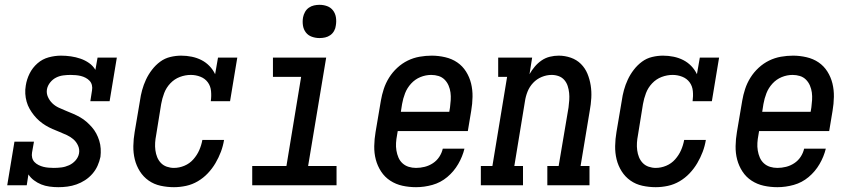

<svg xmlns="http://www.w3.org/2000/svg" viewBox="-20 -769 3540 797"><path d="M222 8Q204 8 185.5 5.5Q167 3 151 -3.5Q135 -10 121 -20.5Q107 -31 98 -45L91 0H10L40 -181H121L113 -136Q111 -125 113.5 -114.5Q116 -104 123 -96.5Q130 -89 140 -84Q150 -79 160 -76.5Q170 -74 181 -73Q192 -72 203 -72Q219 -72 235 -74Q251 -76 266.5 -83Q282 -90 293.5 -103Q305 -116 308 -132Q311 -149 304 -164.5Q297 -180 285 -190.5Q273 -201 258 -208Q243 -215 228 -221Q213 -227 198 -233.5Q183 -240 169 -248.5Q155 -257 143 -267.5Q131 -278 121 -290.5Q111 -303 103 -317Q95 -331 90.5 -347Q86 -363 85 -380Q84 -397 87 -414Q91 -440 103 -464Q115 -488 135.5 -506Q156 -524 182 -531Q208 -538 233 -538Q254 -538 274.5 -535Q295 -532 314 -525.5Q333 -519 349.5 -507.5Q366 -496 376 -479L385 -530H465L435 -349H355L362 -394Q364 -405 361.5 -415.5Q359 -426 352 -433.5Q345 -441 335.5 -446Q326 -451 316 -453.5Q306 -456 294.5 -457Q283 -458 273 -458Q258 -458 242.5 -456Q227 -454 213 -447Q199 -440 188.5 -427Q178 -414 175 -399Q172 -382 179 -366.5Q186 -351 197.5 -340Q209 -329 224 -322Q239 -315 254 -309Q269 -303 284 -296.5Q299 -290 313 -282Q327 -274 339 -263.5Q351 -253 361.5 -241Q372 -229 379.5 -215Q387 -201 392 -185Q397 -169 398 -152Q399 -135 397 -118Q393 -99 385 -81Q377 -63 363.5 -47.5Q350 -32 333 -21Q316 -10 297.5 -3.5Q279 3 260 5.5Q241 8 222 8Z M702 8Q674 8 646.5 2Q619 -4 597 -19.5Q575 -35 560.5 -58Q546 -81 539.5 -107.5Q533 -134 533.5 -163Q534 -192 539 -221L561 -351Q564 -373 570 -395Q576 -417 586 -438.5Q596 -460 611 -479.5Q626 -499 645 -513Q664 -527 687 -532.5Q710 -538 732 -538Q755 -538 776.5 -533.5Q798 -529 816.5 -519.5Q835 -510 849.5 -495Q864 -480 873 -461L885 -530H965L935 -349H855Q858 -370 856 -391Q854 -412 842.5 -427.5Q831 -443 812 -450.5Q793 -458 772 -458Q749 -458 726.5 -449.5Q704 -441 687 -423Q670 -405 661.5 -382.5Q653 -360 649 -337L628 -207Q625 -192 624 -176.5Q623 -161 625 -145.5Q627 -130 632.5 -116.5Q638 -103 648 -92.5Q658 -82 672.5 -77Q687 -72 702 -72Q724 -72 745.5 -81Q767 -90 782.5 -107.5Q798 -125 807 -145.5Q816 -166 820 -188H910Q906 -163 897 -139Q888 -115 874.5 -92Q861 -69 842.5 -49.5Q824 -30 801 -16.5Q778 -3 752.5 2.5Q727 8 702 8Z M1027 0V-80H1169L1230 -450H1113V-530H1334L1259 -80H1377V0ZM1306 -611Q1290 -611 1274.5 -616.5Q1259 -622 1249.5 -634.5Q1240 -647 1237.5 -663.5Q1235 -680 1238 -697Q1240 -708 1246 -719Q1252 -730 1262 -737Q1272 -744 1283.5 -746.5Q1295 -749 1306 -749Q1323 -749 1338 -743.5Q1353 -738 1362.5 -725.5Q1372 -713 1374.5 -696.5Q1377 -680 1374 -663Q1373 -652 1367 -641Q1361 -630 1351 -623Q1341 -616 1329.5 -613.5Q1318 -611 1306 -611Z M1707 8Q1678 8 1650.5 2Q1623 -4 1600 -19Q1577 -34 1562 -57Q1547 -80 1540 -106.5Q1533 -133 1533.5 -162.5Q1534 -192 1539 -221L1561 -351Q1565 -375 1573 -399.5Q1581 -424 1595 -446.5Q1609 -469 1629 -487.5Q1649 -506 1672.5 -517.5Q1696 -529 1721.5 -533.5Q1747 -538 1772 -538Q1800 -538 1828 -531.5Q1856 -525 1878 -510Q1900 -495 1914.5 -472Q1929 -449 1935.5 -422.5Q1942 -396 1941.5 -367Q1941 -338 1936 -309L1922 -225H1631L1628 -207Q1625 -192 1624 -176Q1623 -160 1625.5 -144.5Q1628 -129 1634 -115Q1640 -101 1651 -91Q1662 -81 1676.5 -76.5Q1691 -72 1707 -72Q1725 -72 1743 -76.5Q1761 -81 1777 -91.5Q1793 -102 1803.5 -118Q1814 -134 1818 -152H1908Q1900 -119 1882 -88Q1864 -57 1836.5 -34Q1809 -11 1775 -1.5Q1741 8 1707 8ZM1644 -305H1845L1848 -323Q1850 -338 1851 -354Q1852 -370 1850 -385Q1848 -400 1842 -414Q1836 -428 1825.5 -438.5Q1815 -449 1800.5 -453.5Q1786 -458 1770 -458Q1770 -458 1770 -458Q1770 -458 1770 -458Q1747 -458 1725 -449Q1703 -440 1686.5 -422Q1670 -404 1661.5 -382Q1653 -360 1649 -337Z M1976 0V-80H2024L2085 -450H2048V-530H2189L2178 -461Q2187 -477 2199.5 -492Q2212 -507 2228 -518Q2244 -529 2262.5 -533.5Q2281 -538 2299 -538Q2325 -538 2349.5 -529.5Q2374 -521 2391.5 -503.5Q2409 -486 2418.5 -463Q2428 -440 2432 -414.5Q2436 -389 2434.5 -362.5Q2433 -336 2428 -309L2390 -80H2427V0H2252V-80H2299L2340 -323Q2342 -338 2343 -353.5Q2344 -369 2342.5 -383.5Q2341 -398 2336.5 -412Q2332 -426 2322.5 -437Q2313 -448 2299 -453Q2285 -458 2270 -458Q2249 -458 2228.5 -449.5Q2208 -441 2193 -425Q2178 -409 2170 -389Q2162 -369 2159 -348L2115 -80H2151V0Z M2702 8Q2674 8 2646.5 2Q2619 -4 2597 -19.5Q2575 -35 2560.5 -58Q2546 -81 2539.5 -107.5Q2533 -134 2533.5 -163Q2534 -192 2539 -221L2561 -351Q2564 -373 2570 -395Q2576 -417 2586 -438.5Q2596 -460 2611 -479.5Q2626 -499 2645 -513Q2664 -527 2687 -532.5Q2710 -538 2732 -538Q2755 -538 2776.5 -533.5Q2798 -529 2816.5 -519.5Q2835 -510 2849.5 -495Q2864 -480 2873 -461L2885 -530H2965L2935 -349H2855Q2858 -370 2856 -391Q2854 -412 2842.5 -427.5Q2831 -443 2812 -450.5Q2793 -458 2772 -458Q2749 -458 2726.5 -449.5Q2704 -441 2687 -423Q2670 -405 2661.5 -382.5Q2653 -360 2649 -337L2628 -207Q2625 -192 2624 -176.5Q2623 -161 2625 -145.5Q2627 -130 2632.5 -116.5Q2638 -103 2648 -92.5Q2658 -82 2672.5 -77Q2687 -72 2702 -72Q2724 -72 2745.5 -81Q2767 -90 2782.5 -107.5Q2798 -125 2807 -145.5Q2816 -166 2820 -188H2910Q2906 -163 2897 -139Q2888 -115 2874.5 -92Q2861 -69 2842.5 -49.5Q2824 -30 2801 -16.5Q2778 -3 2752.5 2.5Q2727 8 2702 8Z M3207 8Q3178 8 3150.5 2Q3123 -4 3100 -19Q3077 -34 3062 -57Q3047 -80 3040 -106.5Q3033 -133 3033.5 -162.5Q3034 -192 3039 -221L3061 -351Q3065 -375 3073 -399.5Q3081 -424 3095 -446.5Q3109 -469 3129 -487.5Q3149 -506 3172.5 -517.5Q3196 -529 3221.5 -533.5Q3247 -538 3272 -538Q3300 -538 3328 -531.5Q3356 -525 3378 -510Q3400 -495 3414.5 -472Q3429 -449 3435.5 -422.5Q3442 -396 3441.5 -367Q3441 -338 3436 -309L3422 -225H3131L3128 -207Q3125 -192 3124 -176Q3123 -160 3125.5 -144.5Q3128 -129 3134 -115Q3140 -101 3151 -91Q3162 -81 3176.5 -76.5Q3191 -72 3207 -72Q3225 -72 3243 -76.5Q3261 -81 3277 -91.5Q3293 -102 3303.5 -118Q3314 -134 3318 -152H3408Q3400 -119 3382 -88Q3364 -57 3336.5 -34Q3309 -11 3275 -1.5Q3241 8 3207 8ZM3144 -305H3345L3348 -323Q3350 -338 3351 -354Q3352 -370 3350 -385Q3348 -400 3342 -414Q3336 -428 3325.5 -438.5Q3315 -449 3300.5 -453.5Q3286 -458 3270 -458Q3270 -458 3270 -458Q3270 -458 3270 -458Q3247 -458 3225 -449Q3203 -440 3186.5 -422Q3170 -404 3161.5 -382Q3153 -360 3149 -337Z"/></svg>

Font: Iosevka Slab Medium Oblique
Style: Regular
Weight: 500
Italic angle: -9°
Monospace: yes
Designer: Belleve Invis
Foundry: Belleve Invis
Version: Version 11.1.1; ttfautohint (v1.8.3)